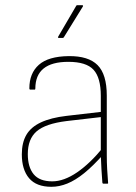

<svg xmlns="http://www.w3.org/2000/svg" viewBox="-20 -707 524 739"><path d="M378 0Q376 0 375 -1.5Q374 -3 374 -4Q372 -28 370.5 -54.5Q369 -81 368 -109V-121V-338Q368 -408 340 -438.5Q312 -469 243 -469Q116 -469 116 -366Q116 -362 113 -362H97Q93 -362 93 -367Q93 -425 129.5 -457.5Q166 -490 244 -491Q320 -492 355.5 -456.5Q391 -421 391 -339V-111Q391 -82 392.5 -55.5Q394 -29 396 -4Q397 0 393 0ZM178 12Q120 12 92 -21Q64 -54 64 -113Q64 -158 81.5 -188Q99 -218 137.5 -236Q176 -254 236 -261L374 -277V-257L236 -241Q155 -231 121 -201.5Q87 -172 87 -114Q87 -64 109.5 -36.5Q132 -9 181 -9Q226 -9 276.5 -43.5Q327 -78 378 -141V-113Q338 -68 304 -40.5Q270 -13 239 -0.5Q208 12 178 12ZM206 -561Q202 -561 204 -566L273 -684Q274 -687 277 -687H296Q299 -687 299.5 -685.5Q300 -684 299 -682L226 -564Q224 -561 222 -561Z"/></svg>

Font: Sofia Sans Thin
Style: Regular
Weight: 250
Designer: Botio Nikoltchev, Ani Petrova
Foundry: lettersoup
Version: Version 4.101